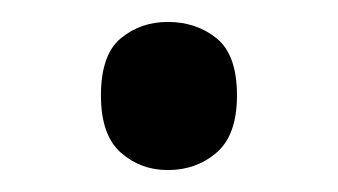

<svg xmlns="http://www.w3.org/2000/svg" viewBox="-20 -141 308 175"><path d="M72 -54Q72 -91 90 -106Q108 -121 133 -121Q159 -121 177.5 -106Q196 -91 196 -54Q196 -18 177.5 -2Q159 14 133 14Q108 14 90 -2Q72 -18 72 -54Z"/></svg>

Font: Noto Sans Living
Style: Regular
Weight: 400
Designer: Monotype Design Team
Foundry: Monotype Imaging Inc.
Version: Version 2.013; ttfautohint (v1.8.4.7-5d5b)